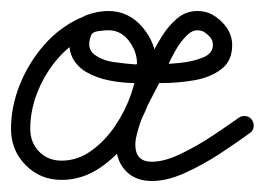

<svg xmlns="http://www.w3.org/2000/svg" viewBox="-28 -305 481 349"><path d="M140 -264Q143 -257 140.5 -250.5Q138 -244 132 -241Q101 -226 77.5 -199Q54 -172 40.5 -138.5Q27 -105 27 -71Q27 -46 43 -29.5Q59 -13 84 -13Q113 -13 138 -31Q163 -49 181.5 -76.5Q200 -104 210.5 -134.5Q221 -165 221 -190Q221 -211 206.5 -230.5Q192 -250 169 -250Q163 -250 151 -248.5Q139 -247 137 -239Q129 -217 143.5 -206Q158 -195 180 -192Q202 -189 217 -188Q217 -188 217 -188Q217 -188 217 -188Q217 -188 217 -188Q217 -188 217 -188Q226 -189 249 -188.5Q272 -188 297.5 -190.5Q323 -193 341 -200.5Q359 -208 359 -223Q359 -232 353.5 -238Q348 -244 341 -248Q336 -250 331 -250Q320 -250 309 -238Q298 -226 290 -211.5Q282 -197 278 -188Q263 -156 244.5 -121.5Q226 -87 219 -53Q219 -53 219 -53Q219 -53 219 -53Q219 -53 219 -53Q219 -53 219 -53Q218 -48 218 -42Q218 -11 248 -11Q271 -11 301 -25.5Q331 -40 359.5 -59Q388 -78 406 -91Q412 -95 419 -94Q426 -93 430 -87Q434 -81 433 -74Q432 -67 426 -63Q404 -47 373 -26.5Q342 -6 309 9Q276 24 248 24Q218 24 200.5 5.5Q183 -13 183 -42Q183 -50 185 -59Q185 -59 185 -59Q185 -59 185 -59Q185 -59 185 -59Q185 -59 185 -59Q192 -96 211 -132Q230 -168 246 -202Q254 -219 266 -238.5Q278 -258 294 -271.5Q310 -285 331 -285Q345 -285 357 -279Q373 -270 383.5 -255.5Q394 -241 394 -223Q394 -194 374 -179Q354 -164 324.5 -159Q295 -154 265.5 -154Q236 -154 217 -154Q217 -154 217 -154Q217 -154 217 -154Q217 -154 217 -154Q217 -154 217 -154Q196 -154 172 -158.5Q148 -163 129 -174Q110 -185 102 -204Q94 -223 103 -251Q111 -271 130.5 -278Q150 -285 169 -285Q206 -285 231 -255.5Q256 -226 256 -190Q256 -157 243 -120.5Q230 -84 206.5 -51.5Q183 -19 151.5 1.5Q120 22 84 22Q45 22 18.5 -5Q-8 -32 -8 -71Q-8 -111 8 -151Q24 -191 52 -223Q80 -255 117 -272Q124 -275 130.5 -272.5Q137 -270 140 -264Z"/></svg>

Font: FRB American Cursive Guidelines Arrows
Style: Italic
Weight: 400
Italic angle: -25°
Version: Version 2.0;Modular Font Editor K font №1